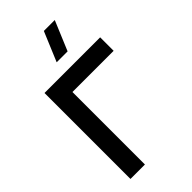

<svg xmlns="http://www.w3.org/2000/svg" viewBox="-296 -1060 1137 1137"><g transform="rotate(-45 273.0 -491.0)"><path d="M341 -797.5H249.5L327 -982.5H418.5ZM70 0V-720H536V-607H191V0Z"/></g></svg>

Font: Vela Sans Bd
Style: Bold
Weight: 700
Designer: Principal design: Mikhail Sharanda - project Manrope.
Design modification: Ravid Balaliev
Foundry: Mikhail Sharanda
Version: Version 1.001